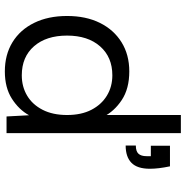

<svg xmlns="http://www.w3.org/2000/svg" viewBox="-7 -753 767 793"><g transform="rotate(90 376.5 -356.5)"><path d="M667 -675Q672 -651 674.5 -630.5Q677 -610 677 -592Q677 -540 652.5 -516Q628 -492 581 -492V-534Q605 -534 615 -545Q625 -556 625 -578V-596H582V-675ZM463 -399 455 -398V-720H530V0H461L456 -93Q433 -51 387.5 -22Q342 7 275 7Q206 7 154.5 -24.5Q103 -56 74.5 -114Q46 -172 46 -250Q46 -328 74.5 -385.5Q103 -443 154.5 -475Q206 -507 275 -507Q346 -507 393 -476Q440 -445 463 -399ZM127 -250Q127 -164 171 -113.5Q215 -63 291 -63Q338 -63 375 -85Q412 -107 433.5 -149Q455 -191 455 -250Q455 -309 433.5 -350.5Q412 -392 375 -414.5Q338 -437 291 -437Q216 -437 171.5 -386.5Q127 -336 127 -250Z"/></g></svg>

Font: Albert Sans
Style: Regular
Weight: 400
Designer: Andreas Rasmussen
Foundry: a.Foundry
Version: Version 1.025